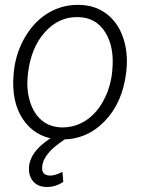

<svg xmlns="http://www.w3.org/2000/svg" viewBox="-20 -558 588 782"><path d="M32.7 0ZM36.6 -269Q45.4 -345.7 83.5 -409.4Q121.6 -473.1 178.5 -506.3Q235.4 -539.6 301.8 -538.1Q367.2 -537.1 413.3 -502.2Q459.5 -467.3 480.7 -407Q502 -346.7 495.1 -273.4L494.1 -264.2Q479.5 -139.2 405.5 -63.5Q331.5 12.2 228 9.8Q139.2 8.3 85.9 -55.7Q32.7 -119.6 33.7 -224.6L35.2 -252.4ZM93.3 -252.4Q86.9 -194.3 101.8 -145.3Q116.7 -96.2 149.4 -68.4Q182.1 -40.5 231 -39.1Q283.7 -38.1 327.4 -65.9Q371.1 -93.8 399.4 -144.5Q427.7 -195.3 436 -256.8L437.5 -272.9Q446.3 -367.2 408.4 -427Q370.6 -486.8 298.8 -488.3Q220.7 -490.7 163.8 -428Q106.9 -365.2 94.2 -261.2ZM252 3.4 218.8 27.3Q156.2 73.7 151.9 120.1Q147.9 155.8 183.1 157.2Q204.1 157.7 234.4 141.6L237.8 183.1Q206.1 203.6 170.9 203.6Q135.3 203.6 115.7 181.4Q96.2 159.2 98.1 124.5Q99.6 88.4 128.4 53.7Q157.2 19 222.2 -16.6Z"/></svg>

Font: Roboto Light
Style: Italic
Weight: 300
Italic angle: -12°
Designer: Google
Version: Version 2.134; 2016; ttfautohint (v1.6)